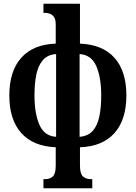

<svg xmlns="http://www.w3.org/2000/svg" viewBox="-20 -780 728 1030"><path d="M213 230V181H223Q248 181 263.5 166.5Q279 152 279 108V10Q158 5 94 -66.5Q30 -138 30 -268Q30 -399 94.5 -470.5Q159 -542 279 -546V-648Q279 -676 269.5 -689Q260 -702 247 -706.5Q234 -711 223 -711H213V-760H409V-546Q531 -541 594.5 -469.5Q658 -398 658 -268Q658 -137 593.5 -65.5Q529 6 409 10V108Q409 152 425 166.5Q441 181 466 181H475V230ZM281 -46V-490Q236 -487 210.5 -458Q185 -429 175 -380.5Q165 -332 165 -268Q165 -171 191.5 -110.5Q218 -50 281 -46ZM407 -46Q453 -50 478 -78.5Q503 -107 513 -155.5Q523 -204 523 -268Q523 -365 496.5 -425.5Q470 -486 407 -490Z"/></svg>

Font: Noto Serif ExtraCondensed
Style: Bold
Weight: 700
Width: 2
Designer: Monotype Design Team
Foundry: Monotype Imaging Inc.
Version: Version 2.014; ttfautohint (v1.8.4.7-5d5b)